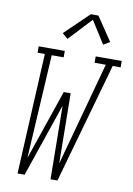

<svg xmlns="http://www.w3.org/2000/svg" viewBox="-103 -1031 758 1095"><g transform="rotate(10 276.0 -483.5)"><path d="M78 0 113 -698H71V-735H222V-698H153L118 -97L257 -503H297L302 -97L466 -698H401V-735H552V-698H506L309 0H269L264 -425L119 0ZM225 -805 193 -833 332 -967H376L468 -830L431 -808L349 -938Z"/></g></svg>

Font: Iosevka Slab XLtObl
Style: Regular
Weight: 200
Italic angle: -9°
Monospace: yes
Designer: Belleve Invis
Foundry: Belleve Invis
Version: Version 11.1.1; ttfautohint (v1.8.3)